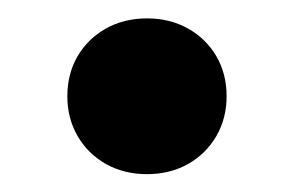

<svg xmlns="http://www.w3.org/2000/svg" viewBox="-20 -370 326 213"><path d="M54.7 -263.2Q54.7 -288.1 66.1 -307.7Q77.6 -327.2 97.6 -338.4Q117.7 -349.6 143.1 -349.6Q168.5 -349.6 188.5 -338.4Q208.5 -327.2 220 -307.7Q231.4 -288.1 231.4 -263.2Q231.4 -238.8 220 -219Q208.5 -199.3 188.5 -188Q168.5 -176.8 143.1 -176.8Q117.7 -176.8 97.6 -188Q77.6 -199.3 66.1 -219Q54.7 -238.8 54.7 -263.2Z"/></svg>

Font: Wanted Sans Variable
Style: Regular
Weight: 400
Designer: Original Design by Kil Hyung-jin and Kang Hanbin, Wanted Lab, Inc; Hangeul from Source Han Sans by Jang Soo-young and Ka
Foundry: Wanted Lab, Inc.
Version: Version 1.003;Glyphs 3.2 (3227)